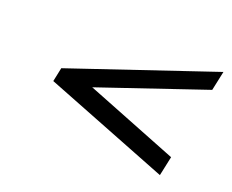

<svg xmlns="http://www.w3.org/2000/svg" viewBox="-70 -528 695 576"><g transform="rotate(20 278.0 -240.0)"><path d="M202.1 -240.2 496.1 -124 482.9 -62 85.9 -217.8 95.2 -262.2 556.2 -418 543 -356Z"/></g></svg>

Font: Linux Libertine G
Style: Semibold Italic
Weight: 600
Italic angle: -11.5°
Designer: Philipp H. Poll
Foundry: Philipp H. Poll
Version: Version 5.1.1